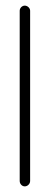

<svg xmlns="http://www.w3.org/2000/svg" viewBox="-20 -665 177 682"><path d="M50 -627V-22C50 -12 58 -3 68 -3C78 -3 87 -12 87 -22V-627C87 -636 78 -645 68 -645C58 -645 50 -636 50 -627Z"/></svg>

Font: Electronic
Style: SeLt
Weight: 300
Version: Version 1.011